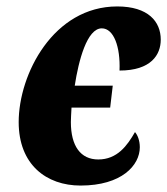

<svg xmlns="http://www.w3.org/2000/svg" viewBox="-20 -566 519 596"><path d="M230 10C358 10 414 -53 414 -109C414 -130 407 -147 399 -156C375 -114 344 -71 285 -71C230 -71 200 -113 200 -187C200 -195 201 -215 202 -232H322L330 -300H212C224 -378 250 -478 296 -478C333 -478 354 -421 351 -347C449 -347 479 -396 479 -443C479 -499 440 -546 344 -546C146 -546 38 -336 38 -187C38 -55 124 10 230 10Z"/></svg>

Font: Noto Serif ExtraCondensed Black
Style: Italic
Weight: 900
Width: 2
Italic angle: -12°
Designer: Monotype Design Team
Foundry: Monotype Imaging Inc.
Version: Version 2.014